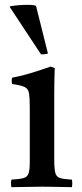

<svg xmlns="http://www.w3.org/2000/svg" viewBox="-20 -772 338 793"><path d="M277 1Q249 1 220 0Q191 -1 156 -1Q124 -1 90.5 0Q57 1 27 1Q24 -15 27 -30Q61 -32 77 -36.5Q93 -41 98 -56Q103 -71 103 -104V-328Q103 -367 100 -386Q97 -405 82 -412.5Q67 -420 30 -425Q27 -439 30 -451Q72 -459 112 -471.5Q152 -484 189 -497L206 -491Q205 -460 204.5 -433Q204 -406 204 -382V-114Q204 -75 208.5 -58Q213 -41 228.5 -36.5Q244 -32 277 -30Q280 -15 277 1ZM21 -742V-746Q56 -752 95 -752Q124 -752 129 -747L178 -551Q172 -549 163 -548Q154 -547 149 -548Z"/></svg>

Font: Tiro Devanagari Sanskrit
Style: Regular
Weight: 400
Designer: Devanagari: John Hudson & Fiona Ross. Latin: John Hudson.
Foundry: Tiro Typeworks Ltd.
Version: Version 1.52